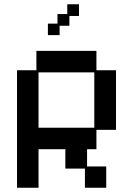

<svg xmlns="http://www.w3.org/2000/svg" viewBox="-20 -870 626 902"><path d="M60 12V-540H151V-631H433V-540H525V-260H433V-169H389V-88H479V12H379V-78H287V-169H161V12ZM161 -270H423V-530H161ZM205 -705V-759H250V-804H296V-850H351V-795H306V-749H260V-705Z"/></svg>

Font: Pixelify Sans
Style: Regular
Weight: 400
Designer: Stefie Justprince
Foundry: Typecalism Foundryline
Version: Version 1.000;February 13, 2025;FontCreator 15.0.0.3015 64-b